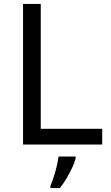

<svg xmlns="http://www.w3.org/2000/svg" viewBox="-20 -734 564 975"><path d="M97 0V-714H187V-80H499V0ZM364 70Q360 88 347.5 115.5Q335 143 318.5 171Q302 199 284 221H236V209Q244 192 252.5 165.5Q261 139 268 110.5Q275 82 277 61H364Z"/></svg>

Font: Noto Sans Nag Mundari
Style: Regular
Weight: 400
Designer: Muthu Nedumaran
Version: Version 1.000; ttfautohint (v1.8.4.7-5d5b)